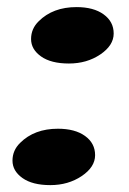

<svg xmlns="http://www.w3.org/2000/svg" viewBox="-20 -520 373 555"><path d="M38.1 -106.9Q79.1 -147.9 147.5 -147.9Q196.8 -147.9 225.8 -127Q254.9 -106 254.9 -71.5Q254.9 -37.1 216.1 -11Q177.2 15.1 125.5 15.1Q73.7 15.1 44.9 -5.4Q16.1 -25.9 16.1 -55.7Q16.1 -85.4 38.1 -106.9ZM91.8 -458.5Q132.8 -499.5 201.2 -499.5Q250.5 -499.5 279.5 -478.5Q308.6 -457.5 308.6 -423.1Q308.6 -388.7 269.8 -362.5Q231 -336.4 179.2 -336.4Q127.4 -336.4 98.6 -356.9Q69.8 -377.4 69.8 -407.2Q69.8 -437 91.8 -458.5Z"/></svg>

Font: Emblema One
Style: Regular
Weight: 400
Designer: Riccardo De Franceschi
Foundry: Riccardo De Franceschi
Version: Version 1.003